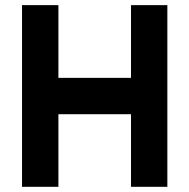

<svg xmlns="http://www.w3.org/2000/svg" viewBox="-20 -720 730 740"><path d="M205.1 0H64.9V-700.2H205.1V-419.9H484.9V-700.2H625V0H484.9V-279.8H205.1Z"/></svg>

Font: Righteous
Style: Regular
Weight: 400
Version: Version 1.000